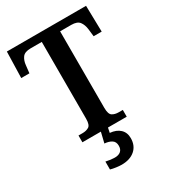

<svg xmlns="http://www.w3.org/2000/svg" viewBox="-226 -826 1047 1178"><g transform="rotate(-30 297.5 -237.0)"><path d="M140 0V-48H169Q195 -48 213.5 -59Q232 -70 232 -114V-658H153Q111 -658 95 -636.5Q79 -615 76 -582L70 -529H12L17 -714H578L582 -529H525L519 -582Q515 -615 499 -636.5Q483 -658 441 -658H362V-116Q362 -71 380 -59.5Q398 -48 425 -48H454V0ZM281 240Q266 240 243 237Q220 234 203 229V173Q239 181 266 181Q293 181 308 168Q323 155 323 130Q323 101 303 88.5Q283 76 253 74L273 -9H323L314 34Q359 38 384.5 62Q410 86 410 126Q410 179 375 209.5Q340 240 281 240Z"/></g></svg>

Font: Noto Serif SemiCondensed SemiBold
Style: Regular
Weight: 600
Width: 4
Designer: Monotype Design Team
Foundry: Monotype Imaging Inc.
Version: Version 2.013; ttfautohint (v1.8.4.7-5d5b)